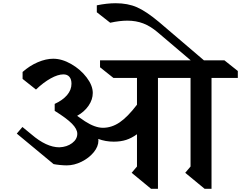

<svg xmlns="http://www.w3.org/2000/svg" viewBox="-20 -1160 1494 1190"><path d="M1291 -677V10H1248L1128 -89L1161 -128V-677H959V10H916L796 -89L829 -128V-328Q796 -304 762 -293Q728 -282 685 -282Q634 -282 589 -299L590 -289Q590 -252 561 -216.5Q532 -181 486 -158Q440 -135 393 -135Q375 -135 350.5 -137.5Q326 -140 312 -143L84 -332L119 -373L175 -327Q268 -247 348 -247Q395 -249 427 -273Q459 -297 459 -331Q459 -360 426 -393.5Q393 -427 319 -473V-516Q369 -539 396 -571Q423 -603 423 -641Q423 -669 410 -684Q397 -699 373 -699Q339 -699 294 -674Q249 -649 203 -605L120 -671V-714Q164 -753 214.5 -774.5Q265 -796 310 -796Q364 -796 421.5 -763Q479 -730 517 -680Q555 -630 555 -584Q555 -543 529 -505Q503 -467 458 -442Q474 -432 507 -408Q569 -368 618 -368Q672 -368 721.5 -401.5Q771 -435 829 -511V-677H683L600 -743V-786H1162L957 -960Q912 -998 867.5 -1015Q823 -1032 769 -1032Q722 -1032 663 -1019L580 -1084V-1127Q643 -1140 697 -1140Q772 -1140 829 -1115Q886 -1090 965 -1024L1244 -786H1371L1454 -720V-677Z"/></svg>

Font: InknutAntiqua
Style: Medium
Weight: 500
Designer: Claus Eggers Srensen
Foundry: Claus Eggers Srensen
Version: Version 1.000; ttfautohint (v1.2) -l 7 -r 28 -G 50 -x 13 -D 